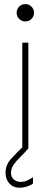

<svg xmlns="http://www.w3.org/2000/svg" viewBox="-20 -718 243 929"><path d="M87.9 0V-511.7H117.2V0ZM102.5 -614.3Q85 -614.3 72.8 -626.5Q60.5 -638.7 60.5 -656.2Q60.5 -673.8 72.8 -686Q85 -698.2 102.5 -698.2Q120.1 -698.2 132.3 -686Q144.5 -673.8 144.5 -656.2Q144.5 -638.7 132.3 -626.5Q120.1 -614.3 102.5 -614.3ZM74.2 190.4Q44.4 190.4 25.6 169.9Q6.8 149.4 6.8 118.2Q6.8 79.1 35.2 48.6Q63.5 18.1 94.7 -11.7L117.2 0Q99.6 21 80.1 39.8Q60.5 58.6 46.9 77.6Q33.2 96.7 33.2 118.2Q33.2 139.2 47.1 150.6Q61 162.1 79.1 162.1Q97.7 162.1 113.3 154.5Q128.9 147 139.6 139.6V169.9Q128.9 178.7 110.4 184.6Q91.8 190.4 74.2 190.4Z"/></svg>

Font: Reddit Sans ExtraLight
Style: Regular
Weight: 250
Designer: Stephen Hutchings
Foundry: Reddit
Version: Version 1.014